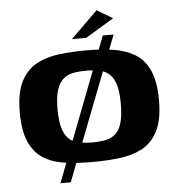

<svg xmlns="http://www.w3.org/2000/svg" viewBox="-52 -682 751 816"><g transform="rotate(-5 323.5 -274.5)"><path d="M27 -230Q27 -313 51.5 -361Q76 -409 118.5 -432Q161 -455 216 -461.5Q271 -468 331 -468Q392 -468 444 -460.5Q496 -453 536 -430Q576 -407 598.5 -359Q621 -311 621 -230Q621 -147 596.5 -99Q572 -51 529.5 -28.5Q487 -6 432 0.5Q377 7 317 7Q255 7 202 0Q149 -7 110 -30.5Q71 -54 49 -102Q27 -150 27 -230ZM458 -229Q458 -280 449 -310Q440 -340 422.5 -356Q405 -372 380 -377Q355 -382 324 -382Q292 -382 266.5 -377Q241 -372 224 -356Q207 -340 197.5 -310Q188 -280 188 -229Q188 -179 197.5 -148Q207 -117 224 -101.5Q241 -86 266.5 -81Q292 -76 324 -76Q355 -76 380 -81Q405 -86 422.5 -101.5Q440 -117 449 -148Q458 -179 458 -229ZM173 85 407 -525H453L217 85ZM275 -521 390 -634 457 -594 336 -521Z"/></g></svg>

Font: Genos Thin
Style: Bold
Weight: 700
Version: Version 1.010